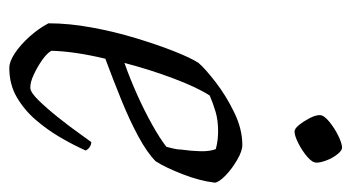

<svg xmlns="http://www.w3.org/2000/svg" viewBox="-191 -563 754 412"><g transform="rotate(90 186.0 -357.0)"><path d="M126 0Q112 0 94 -12Q76 -24 58.5 -43.5Q41 -63 30 -84Q30 -128 39 -177Q48 -226 62 -272Q76 -318 90 -353.5Q104 -389 115 -406Q127 -420 156 -442.5Q185 -465 221 -482.5Q257 -500 291 -500Q304 -500 323 -489Q342 -478 356.5 -464Q371 -450 372 -441Q368 -408 353.5 -371Q339 -334 326 -314Q308 -296 273 -277Q238 -258 193.5 -240Q149 -222 106 -206Q90 -139 89 -90Q95 -80 109.5 -70Q124 -60 140 -52.5Q156 -45 168 -45Q178 -45 195.5 -63Q213 -81 232.5 -105.5Q252 -130 266.5 -150.5Q281 -171 285 -176Q297 -175 303 -164Q292 -139 275.5 -110.5Q259 -82 237.5 -57Q216 -32 188.5 -16Q161 0 126 0ZM115 -247Q149 -259 183.5 -274.5Q218 -290 247.5 -306.5Q277 -323 295 -337Q297 -344 299 -353Q301 -362 301 -369Q304 -390 304.5 -410Q305 -430 300 -443Q289 -446 279.5 -447Q270 -448 261 -448Q238 -448 219.5 -442.5Q201 -437 185 -430Q168 -404 149 -354Q130 -304 115 -247ZM262 -612Q256 -612 248 -622Q240 -632 233.5 -644.5Q227 -657 227 -666Q227 -675 241 -686.5Q255 -698 271.5 -706Q288 -714 297 -714Q303 -714 311 -704Q319 -694 324 -681Q329 -668 329 -659Q329 -650 316 -639Q303 -628 287 -620Q271 -612 262 -612Z"/></g></svg>

Font: Texturina 72pt 72pt ExtraLight
Style: Italic
Weight: 200
Italic angle: -11°
Designer: Guillermo Torres Carreño
Foundry: Omnibus-Type
Version: Version 1.002; ttfautohint (v1.8.3)